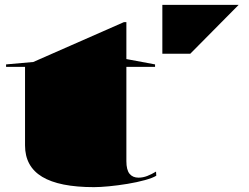

<svg xmlns="http://www.w3.org/2000/svg" viewBox="-20 -755 1023 790"><path d="M367 15Q224 15 153.5 -27.5Q83 -70 83 -157V-480H5V-490L117 -500L490 -664H500V-512L618 -490V-480H500V-92Q500 -56 513 -40Q526 -24 550 -24Q568 -24 586 -31Q604 -38 622 -49L623 -32Q609 -23 576.5 -14Q544 -5 504.5 1.5Q465 8 428.5 11.5Q392 15 367 15ZM648 -534V-735H962L763 -534Z"/></svg>

Font: Kalnia Expanded SemiBold
Style: Regular
Weight: 600
Width: 7
Designer: Frida Medrano
Foundry: Frida Medrano
Version: Version 1.105